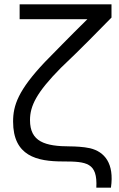

<svg xmlns="http://www.w3.org/2000/svg" viewBox="-20 -740 544 880"><path d="M421.5 120H488.5C504.5 8.5 459 -44.5 393 -60.5C363 -67.5 320 -69 303.5 -69C184.5 -69 117.5 -91 117.5 -189.5C117.5 -254.5 147 -315.5 258.5 -428.5C353.5 -518.5 430 -597.5 491 -659.5V-720H70V-652H380.5C296.5 -569.5 223 -493.5 186 -456C63.5 -326.5 40 -257 40 -183C40 -24.5 149.5 0 268.5 0C377.5 0 427.5 5.5 421.5 120Z"/></svg>

Font: Eudonet
Style: Regular
Weight: 400
Designer: Mikhail Sharanda
Foundry: Mikhail Sharanda
Version: Version 4.503;Glyphs 3.1.2 (3151)